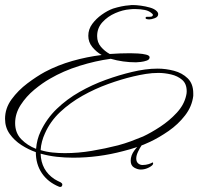

<svg xmlns="http://www.w3.org/2000/svg" viewBox="-28 -565 788 761"><path d="M210 176 206 175Q162 157 138 121.5Q114 86 114 38Q85 28 57 10Q29 -8 10.5 -34Q-8 -60 -8 -94Q-8 -136 18 -171.5Q44 -207 80.5 -234.5Q117 -262 150 -280Q201 -307 259 -323.5Q317 -340 375 -347Q354 -359 338 -378.5Q322 -398 322 -423Q322 -449 337.5 -470Q353 -491 375.5 -507Q398 -523 420 -531Q436 -536 452.5 -539.5Q469 -543 485 -544Q490 -545 493 -545Q496 -545 500 -545Q512 -545 530.5 -542.5Q549 -540 566.5 -535Q584 -530 593 -521Q599 -515 599 -509Q599 -498 585.5 -493Q572 -488 563 -488Q561 -488 555 -489Q549 -490 549 -494Q549 -499 556.5 -498.5Q564 -498 571 -499Q578 -500 578 -507Q578 -508 576 -510Q564 -522 546 -525.5Q528 -529 511 -529Q504 -529 498 -529Q492 -529 486 -528Q459 -526 429 -513Q399 -500 378 -477Q357 -454 357 -422Q357 -397 372 -379.5Q387 -362 407 -351Q448 -354 488 -354Q501 -354 519 -353Q537 -352 551 -348.5Q565 -345 565 -338Q565 -329 554 -325Q543 -321 530 -319.5Q517 -318 511 -318Q459 -318 411 -332Q351 -324 287 -304Q223 -284 170 -253Q140 -236 108 -209.5Q76 -183 54 -149Q32 -115 32 -77Q32 -38 56.5 -13Q81 12 115 25Q118 -13 133 -44Q157 -95 197 -133.5Q237 -172 287 -200.5Q337 -229 391 -248.5Q445 -268 496 -280Q521 -286 546.5 -289.5Q572 -293 597 -293Q629 -293 661.5 -284.5Q694 -276 716 -254.5Q738 -233 738 -195V-185Q733 -143 705.5 -107.5Q678 -72 640.5 -46Q603 -20 567 -3Q542 9 515 18Q488 27 460 34Q362 60 262 60Q230 60 197.5 56.5Q165 53 133 44Q135 110 188 145Q194 149 200.5 152Q207 155 213 158Q219 162 219 166Q219 176 210 176ZM229 42Q282 42 335.5 33Q389 24 440 11Q466 4 490.5 -5Q515 -14 539 -24Q571 -39 607.5 -63Q644 -87 673 -118.5Q702 -150 710 -187Q711 -191 711.5 -195Q712 -199 712 -203Q712 -233 694 -248.5Q676 -264 650 -270Q624 -276 600 -276Q575 -276 550 -272Q525 -268 500 -262Q453 -251 400.5 -232Q348 -213 299 -185.5Q250 -158 210.5 -121Q171 -84 150 -36Q143 -21 138.5 -4Q134 13 133 30Q156 37 180.5 39.5Q205 42 229 42ZM530 107Q517 107 503.5 99Q490 91 490 72Q490 51 504.5 31.5Q519 12 530 6Q531 6 533 7Q535 8 534 10Q527 20 519.5 35.5Q512 51 512 63Q512 76 519.5 82.5Q527 89 537 89Q550 89 561 85.5Q572 82 576 79H577Q579 79 579 83Q579 90 563 98.5Q547 107 530 107Z"/></svg>

Font: Sassy Frass
Style: Regular
Weight: 400
Designer: Robert E. Leuschke
Foundry: Robert E. Leuschke
Version: Version 1.010; ttfautohint (v1.8.3)